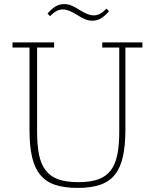

<svg xmlns="http://www.w3.org/2000/svg" viewBox="-20 -905 756 937"><path d="M360 12Q294 12 249 -3Q204 -18 176.5 -51.5Q149 -85 136.5 -138.5Q124 -192 124 -270V-673H41V-698H244V-673H161V-264Q161 -197 170.5 -150Q180 -103 203.5 -73Q227 -43 265.5 -29.5Q304 -16 362 -16Q420 -16 458.5 -29.5Q497 -43 520 -73Q543 -103 552.5 -150Q562 -197 562 -264V-673H479V-698H675V-673H592V-273Q592 -196 580 -141.5Q568 -87 541 -53Q514 -19 469.5 -3.5Q425 12 360 12ZM431 -804Q413 -804 395.5 -811Q378 -818 355 -833Q334 -846 317.5 -852.5Q301 -859 287 -859Q270 -859 255.5 -851Q241 -843 224 -826L212 -839Q232 -862 251 -873.5Q270 -885 293 -885Q311 -885 328.5 -878Q346 -871 369 -856Q390 -843 406.5 -836.5Q423 -830 437 -830Q454 -830 468.5 -838Q483 -846 500 -863L512 -850Q492 -827 473 -815.5Q454 -804 431 -804Z"/></svg>

Font: IBM Plex Serif ExtraLight
Style: Regular
Weight: 200
Designer: Mike Abbink, Paul van der Laan, Pieter van Rosmalen
Foundry: Bold Monday
Version: Version 2.5